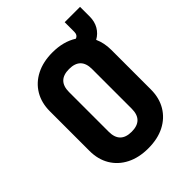

<svg xmlns="http://www.w3.org/2000/svg" viewBox="-230 -930 1061 1061"><g transform="rotate(-45 300.0 -400.0)"><path d="M300 10Q227 10 173 -17.5Q119 -45 89.5 -94.5Q60 -144 60 -210V-520Q60 -586 89.5 -635.5Q119 -685 173 -712.5Q227 -740 300 -740Q385 -740 445 -702Q466 -709 466 -735V-810H586V-735Q586 -695 568.5 -665Q551 -635 520 -618Q540 -574 540 -520V-210Q540 -144 510.5 -94.5Q481 -45 427.5 -17.5Q374 10 300 10ZM300 -120Q390 -120 390 -210V-520Q390 -610 300 -610Q210 -610 210 -520V-210Q210 -120 300 -120Z"/></g></svg>

Font: NKDuy Mono ExtraBold
Style: Regular
Weight: 800
Monospace: yes
Designer: NKDuy
Foundry: NKDuy
Version: Version 2.251; ttfautohint (v1.8.4.7-5d5b)